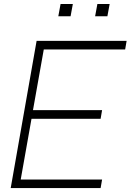

<svg xmlns="http://www.w3.org/2000/svg" viewBox="-20 -958 665 978"><path d="M339.5 -875H277L288.5 -937.5H351ZM527 -875H464.5L476 -937.5H538.5ZM203 -706 148 -397H500L492.5 -353H140.5L85.5 -43.5H500L492.5 0H34.5L166.5 -750H625L617.5 -706Z"/></svg>

Font: Russisch Sans ExtraLight
Style: Italic
Weight: 200
Width: 4
Italic angle: -10°
Designer: Michael Sharanda (font) & Cristiano Sobral (main changes)
Foundry: Michael Sharanda
Version: Version 2.00;September 8, 2020;FontCreator 13.0.0.2681 64-bi